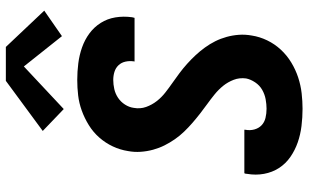

<svg xmlns="http://www.w3.org/2000/svg" viewBox="-214 -806 1029 640"><g transform="rotate(-90 300.0 -486.5)"><path d="M257 8Q228 8 199.5 4.5Q171 1 145 -8Q119 -17 96.5 -32.5Q74 -48 59.5 -70.5Q45 -93 40 -120.5Q35 -148 40 -177Q40 -180 40.5 -182Q41 -184 42 -186H187Q187 -185 187 -184Q187 -183 187 -183Q184 -167 188 -152.5Q192 -138 202 -128.5Q212 -119 226.5 -115.5Q241 -112 257 -112Q272 -112 288.5 -115Q305 -118 320 -126.5Q335 -135 345 -150Q355 -165 358 -180Q361 -202 353.5 -221.5Q346 -241 333.5 -256.5Q321 -272 305 -285Q289 -298 273 -309.5Q257 -321 241 -333.5Q225 -346 210 -359Q195 -372 181 -386.5Q167 -401 155.5 -417.5Q144 -434 135 -452Q126 -470 120.5 -490Q115 -510 113.5 -531.5Q112 -553 116 -574Q120 -600 131.5 -624.5Q143 -649 161 -669.5Q179 -690 202.5 -704.5Q226 -719 251 -728Q276 -737 301.5 -740Q327 -743 353 -743Q381 -743 408.5 -739.5Q436 -736 461.5 -727Q487 -718 508 -702.5Q529 -687 543 -665Q557 -643 561.5 -616Q566 -589 562 -560Q561 -558 561 -556Q561 -554 560 -552H414Q415 -553 415 -553.5Q415 -554 415 -555Q417 -569 414 -582.5Q411 -596 402 -605.5Q393 -615 380 -619Q367 -623 353 -623Q338 -623 322.5 -619.5Q307 -616 293.5 -607Q280 -598 271 -584Q262 -570 260 -555Q256 -533 263 -513.5Q270 -494 282.5 -478Q295 -462 311 -449.5Q327 -437 343.5 -425.5Q360 -414 376 -402Q392 -390 407 -376.5Q422 -363 435.5 -348.5Q449 -334 461 -317.5Q473 -301 482 -283Q491 -265 496.5 -245Q502 -225 503.5 -204Q505 -183 501 -161Q497 -135 485 -110Q473 -85 454 -64.5Q435 -44 411 -29.5Q387 -15 361 -6.5Q335 2 308.5 5Q282 8 257 8ZM256 -788 183 -858 350 -981H463L584 -853L499 -794L398 -921Z"/></g></svg>

Font: Iosevka SS04 Hv Ex Obl
Style: Regular
Weight: 900
Width: 7
Italic angle: -9°
Monospace: yes
Designer: Belleve Invis
Foundry: Belleve Invis
Version: Version 19.0.0; ttfautohint (v1.8.4)